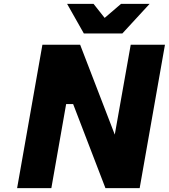

<svg xmlns="http://www.w3.org/2000/svg" viewBox="-20 -967 868 987"><path d="M411 -795 325 -947H461L518 -875L602 -947H749L609 -795ZM68 0 198 -737H392L570 -275L652 -737H828L698 0H522L356 -432H320L244 0Z"/></svg>

Font: Tomorrow
Style: Bold Italic
Weight: 700
Italic angle: -10°
Designer: Tony de Marco, Monica Rizzolli
Foundry: Just in Type
Version: Version 2.002